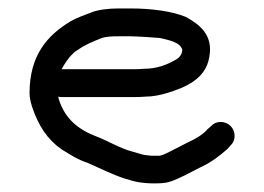

<svg xmlns="http://www.w3.org/2000/svg" viewBox="-20 -456 625 455"><path d="M126 -292C131.1 -302.2 143.8 -320.9 151 -327C155 -331.7 159.7 -335.3 165 -338C180.3 -349.4 199.9 -357.4 219 -365C229.7 -369.6 246.1 -370 261 -370H289C301.4 -370 349 -367.1 359 -366C377.9 -361.3 407.4 -356.6 412 -338C412 -328.3 405.6 -320 399 -316C378.2 -303.5 353 -293 321 -293C313.7 -292.3 306.3 -292 299 -292ZM503 -167C493.7 -167 486 -163.7 480 -157L472 -150C461.3 -137.1 442.3 -126.2 426 -119L387 -99C378.7 -95.3 369.4 -89.1 359 -87H338C324.5 -88.2 319.9 -88.7 310 -92L293 -97C266.2 -103.7 235.9 -122 210 -132C165.3 -148.8 133.6 -174.4 119 -222C119 -223.3 118.7 -225 118 -227C120.7 -226.3 123.3 -226 126 -226H299C307 -226 315.7 -226.3 325 -227C342.3 -227 360.2 -230.9 374 -235C420 -248.8 467.8 -269 476 -321C486.1 -373.9 451.5 -399 420 -416C387.8 -429.4 338.9 -436 289 -436H261C237.7 -436 211.6 -433.1 195 -426C179.8 -420.5 161.6 -413.4 148 -406C91.8 -372.3 50 -324.7 50 -235C50 -226.3 52 -215.7 56 -203C70.9 -158.4 92 -125.8 126 -102C146 -90 164 -77.4 188 -70C217 -57.1 244.2 -43.3 275 -33L292 -28C310.9 -22.3 338.6 -20.2 364 -22C385.1 -23.2 402.3 -33.5 417 -40L456 -60C479.7 -70.8 500.7 -86.7 519 -103L526 -111C532.7 -117 536 -124.7 536 -134C536 -152.5 521.5 -167 503 -167Z"/></svg>

Font: HoneyBee
Style: Reg
Weight: 400
Foundry: Cannot Into Space Fonts
Version: Version 0.89